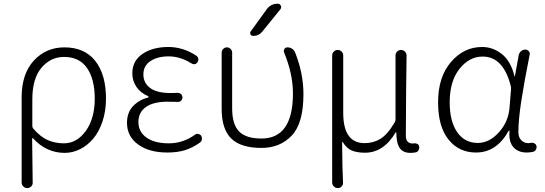

<svg xmlns="http://www.w3.org/2000/svg" viewBox="-20 -796 2889 1018"><path d="M94.7 170.9V-279.3Q94.7 -405.3 159.7 -475.1Q224.6 -544.9 321.3 -544.9Q428.7 -544.9 485.4 -472.7Q542 -400.4 542 -273.4Q542 -207 523.4 -151.9Q504.9 -96.7 474.1 -60.5Q443.4 -24.4 404.3 -4.9Q365.2 14.6 323.2 14.6Q225.6 14.6 155.3 -62.5Q153.3 -64.5 151.9 -63.5Q150.4 -62.5 150.4 -60.5Q152.3 62.5 153.3 170.9Q154.3 183.6 145.5 192.4Q136.7 201.2 124.5 201.2Q112.3 201.2 103.5 192.4Q94.7 183.6 94.7 170.9ZM318.4 -36.1Q387.7 -36.1 435.1 -102.1Q482.4 -168 482.4 -273.4Q482.4 -375 441.9 -434.6Q401.4 -494.1 319.3 -494.1Q248 -494.1 199.7 -436.5Q151.4 -378.9 151.4 -269.5V-128.9Q151.4 -121.1 155.3 -115.2Q195.3 -69.3 234.4 -52.7Q273.4 -36.1 318.4 -36.1Z M867.2 12.7Q770.5 12.7 711.9 -30.3Q653.3 -73.2 653.3 -144.5Q653.3 -199.2 685.1 -232.9Q716.8 -266.6 765.6 -279.3Q767.6 -280.3 767.6 -282.7Q767.6 -285.2 765.6 -286.1Q725.6 -302.7 703.6 -335Q681.6 -367.2 681.6 -407.2Q681.6 -473.6 735.8 -510.3Q790 -546.9 873 -546.9Q950.2 -546.9 1020.5 -501Q1029.3 -495.1 1031.2 -485.4Q1033.2 -475.6 1027.3 -466.8Q1022.5 -458 1012.7 -456.1Q1002.9 -454.1 995.1 -460Q935.5 -497.1 874 -497.1Q815.4 -497.1 777.8 -472.2Q740.2 -447.3 740.2 -401.4Q740.2 -356.4 775.9 -329.6Q811.5 -302.7 884.8 -302.7Q908.2 -302.7 921.9 -303.7Q932.6 -303.7 939.9 -296.9Q947.3 -290 947.3 -279.8Q947.3 -269.5 939.9 -262.2Q932.6 -254.9 921.9 -255.9Q893.6 -256.8 869.1 -256.8Q793 -256.8 753.4 -228.5Q713.9 -200.2 713.9 -149.4Q713.9 -96.7 756.8 -66.4Q799.8 -36.1 875 -36.1Q950.2 -36.1 1012.7 -81.1Q1020.5 -87.9 1030.8 -85.9Q1041 -84 1046.9 -76.2Q1050.8 -69.3 1050.8 -61.5Q1050.8 -47.9 1040 -40Q1000 -11.7 960 0.5Q919.9 12.7 867.2 12.7Z M1393.6 -746.1Q1415 -776.4 1453.1 -776.4Q1463.9 -776.4 1468.8 -766.1Q1473.6 -755.9 1466.8 -747.1L1371.1 -628.9Q1352.5 -605.5 1322.3 -605.5Q1312.5 -605.5 1308.1 -613.8Q1303.7 -622.1 1309.6 -629.9ZM1366.2 -11.7Q1256.8 -11.7 1206.1 -61.5Q1155.3 -111.3 1155.3 -217.8V-517.6Q1155.3 -528.3 1163.6 -536.6Q1171.9 -544.9 1183.1 -544.9Q1194.3 -544.9 1202.6 -536.6Q1210.9 -528.3 1210.9 -517.6V-221.7Q1210.9 -136.7 1247.6 -99.1Q1284.2 -61.5 1366.2 -61.5Q1533.2 -61.5 1533.2 -300.8Q1533.2 -404.3 1486.3 -517.6Q1482.4 -527.3 1487.8 -536.1Q1493.2 -544.9 1503.9 -544.9Q1517.6 -544.9 1528.8 -537.6Q1540 -530.3 1544.9 -517.6Q1588.9 -406.2 1588.9 -296.9Q1588.9 -142.6 1526.9 -77.1Q1464.8 -11.7 1366.2 -11.7Z M1771.5 201.2Q1758.8 201.2 1750 192.4Q1741.2 183.6 1741.2 170.9V-502Q1741.2 -513.7 1750 -522.5Q1758.8 -531.2 1770.5 -531.2Q1782.2 -531.2 1791 -522.9Q1799.8 -514.6 1799.8 -502V-197.3Q1799.8 -37.1 1913.1 -37.1Q1959 -37.1 1996.6 -59.6Q2034.2 -82 2074.2 -149.4Q2077.1 -156.2 2077.1 -163.1V-502Q2077.1 -514.6 2085.9 -522.9Q2094.7 -531.2 2106.4 -531.2Q2118.2 -531.2 2127 -522.5Q2135.7 -513.7 2135.7 -502Q2134.8 -471.7 2133.3 -314.5Q2131.8 -157.2 2131.8 -76.2Q2131.8 -55.7 2141.1 -45.4Q2150.4 -35.2 2167 -35.2Q2171.9 -35.2 2175.8 -36.1Q2185.5 -37.1 2193.4 -32.7Q2201.2 -28.3 2202.1 -19.5Q2203.1 -16.6 2203.1 -13.7Q2203.1 -5.9 2199.2 0Q2194.3 9.8 2184.6 11.7Q2171.9 14.6 2156.2 14.6Q2117.2 14.6 2099.6 -10.7Q2082 -36.1 2081.1 -93.8Q2081.1 -94.7 2079.6 -94.7Q2078.1 -94.7 2078.1 -94.7Q2014.6 13.7 1915 13.7Q1873 13.7 1845.2 2Q1817.4 -9.8 1796.9 -43Q1796.9 -43.9 1795.4 -43.5Q1793.9 -43 1793.9 -42Q1794.9 106.4 1798.8 171.9Q1799.8 183.6 1791.5 192.4Q1783.2 201.2 1771.5 201.2Z M2503.9 12.7Q2413.1 12.7 2357.9 -56.2Q2302.7 -125 2302.7 -253.9Q2302.7 -387.7 2371.1 -467.3Q2439.5 -546.9 2536.1 -546.9Q2593.8 -546.9 2641.1 -509.3Q2688.5 -471.7 2708 -391.6Q2708 -390.6 2709 -390.6Q2710 -390.6 2710 -391.6L2730.5 -504.9Q2733.4 -516.6 2743.2 -524.9Q2752.9 -533.2 2764.6 -533.2Q2776.4 -533.2 2783.7 -524.4Q2791 -515.6 2788.1 -504.9Q2760.7 -368.2 2744.6 -265.1Q2728.5 -162.1 2728.5 -94.7Q2728.5 -68.4 2743.7 -52.7Q2758.8 -37.1 2781.2 -37.1Q2788.1 -37.1 2796.9 -39.1Q2805.7 -40 2814 -35.6Q2822.3 -31.2 2824.2 -22.5Q2825.2 -18.6 2825.2 -15.6Q2825.2 -8.8 2821.3 -2.9Q2816.4 6.8 2806.6 8.8Q2791 12.7 2772.5 12.7Q2726.6 12.7 2701.2 -16.6Q2680.7 -41 2680.7 -81.1Q2680.7 -90.8 2681.6 -101.6Q2681.6 -103.5 2679.7 -103.5Q2677.7 -103.5 2676.8 -102.5Q2613.3 12.7 2503.9 12.7ZM2513.7 -38.1Q2574.2 -38.1 2625 -94.2Q2675.8 -150.4 2681.6 -225.6L2689.5 -323.2Q2690.4 -331.1 2688.5 -337.9Q2649.4 -496.1 2539.1 -496.1Q2467.8 -496.1 2416 -430.7Q2364.3 -365.2 2364.3 -253.9Q2364.3 -153.3 2403.8 -95.7Q2443.4 -38.1 2513.7 -38.1Z"/></svg>

Font: irohamaru Light
Style: Regular
Weight: 200
Designer: [Source Han Sans]
Ryoko NISHIZUKA  (kana & ideographs); Paul D. Hunt (Latin, Greek & Cyrillic); Wenlong ZHANG  (bopomofo
Version: Version 1.01